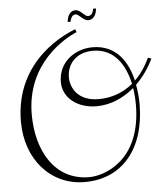

<svg xmlns="http://www.w3.org/2000/svg" viewBox="-60 -895 886 1026"><g transform="rotate(-5 382.5 -382.5)"><path d="M681 -312C681 -345 678 -381 671 -417C709 -454 741 -499 765 -549L747 -556C725 -508 698 -470 667 -440C643 -543 583 -637 456 -637C364 -637 272 -575 272 -466C272 -380 351 -321 451 -321C527 -321 596 -352 654 -401C659 -371 661 -340 661 -312C661 -11 460 53 380 53C194 53 102 -113 102 -307C102 -584 319 -700 379 -725L373 -741C332 -725 41 -612 41 -273C41 -74 169 77 354 77C551 77 680 -68 681 -312ZM466 -358C355 -358 317 -431 317 -488C317 -556 364 -618 457 -618C573 -618 628 -525 650 -424C595 -378 530 -358 466 -358ZM448 -805C429 -805 410 -842 383 -842C347 -842 337 -802 337 -783H352C353 -790 359 -820 381 -820C400 -820 420 -783 447 -783C482 -783 493 -822 493 -842H478C477 -834 472 -805 448 -805Z"/></g></svg>

Font: Clicker Script
Style: Regular
Weight: 400
Designer: Astigmatic (AOETI)
Foundry: Astigmatic (AOETI)
Version: Version 1.000